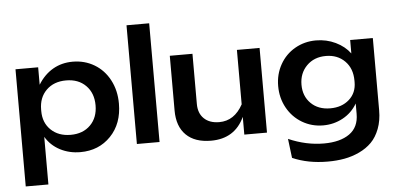

<svg xmlns="http://www.w3.org/2000/svg" viewBox="-61 -913 2596 1265"><g transform="rotate(-5 1237.0 -280.0)"><path d="M439.9 21Q366.2 21 305.7 -10.7Q245.1 -42.5 210.9 -100.1V214.8H61V-560.1H210.9V-444.8Q251 -509.8 309.3 -543.5Q367.7 -577.1 439.9 -577.1Q519 -577.1 583 -539.1Q647 -501 683.6 -431.9Q720.2 -362.8 720.2 -275.9Q720.2 -143.1 641.1 -61Q562 21 439.9 21ZM386.2 -98.1Q467.8 -98.1 516.8 -147.5Q565.9 -196.8 565.9 -277.8Q565.9 -358.9 516.8 -408.4Q467.8 -458 386.2 -458Q305.2 -458 255.6 -409.2Q206.1 -360.4 206.1 -280.8V-271Q206.1 -193.4 255.9 -145.8Q305.7 -98.1 386.2 -98.1Z M814.9 -785.2H964.8V0H814.9Z M1675.3 -560.1V0H1525.4V-117.2Q1461.4 21 1304.2 21Q1197.3 21 1139.4 -35.9Q1081.5 -92.8 1081.5 -198.2V-560.1H1231.4V-228Q1231.4 -166.5 1268.1 -131.3Q1304.7 -96.2 1368.7 -96.2Q1468.8 -96.2 1525.4 -200.2V-560.1Z M1775.4 -298.8Q1775.4 -377 1811.3 -440.9Q1847.2 -504.9 1910.2 -541Q1973.1 -577.1 2049.3 -577.1Q2118.7 -577.1 2179 -548.1Q2239.3 -519 2274.4 -471.2V-560.1H2424.3V-82Q2424.3 -14.2 2403.8 39.6Q2383.3 93.3 2349.4 127.4Q2315.4 161.6 2267.6 184.1Q2219.7 206.5 2168.5 215.8Q2117.2 225.1 2058.6 225.1Q1927.7 225.1 1825.2 180.2L1809.6 53.2Q1925.8 104 2043.5 104Q2150.9 104 2212.6 60.3Q2274.4 16.6 2274.4 -71.8V-140.1Q2239.3 -80.1 2179.2 -47.6Q2119.1 -15.1 2049.3 -15.1Q1973.6 -15.1 1910.6 -52.2Q1847.7 -89.4 1811.5 -154.5Q1775.4 -219.7 1775.4 -298.8ZM1929.2 -293.9Q1929.2 -218.3 1977.5 -170.7Q2025.9 -123 2105.5 -123Q2181.6 -123 2230.5 -166.5Q2279.3 -210 2279.3 -280.8V-291Q2279.3 -371.6 2230.7 -420.4Q2182.1 -469.2 2105.5 -469.2Q2027.3 -469.2 1978.3 -419.7Q1929.2 -370.1 1929.2 -293.9Z"/></g></svg>

Font: Mattone
Style: Regular
Weight: 400
Width: 6
Designer: Nunzio Mazzaferro
Foundry: Collletttivo
Version: Version 2.000;Glyphs 3.2 (3217)